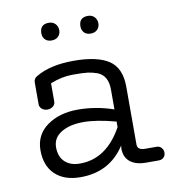

<svg xmlns="http://www.w3.org/2000/svg" viewBox="-66 -585 588 653"><g transform="rotate(-10 228.0 -258.0)"><path d="M167 -36Q259 -36 314 -136V-155Q248 -173 201.5 -173Q155 -173 125.5 -155Q96 -137 96 -104.5Q96 -72 115 -54Q134 -36 167 -36ZM433 -47Q443 -47 449.5 -40Q456 -33 456 -23Q456 -13 449.5 -6.5Q443 0 433 0H389Q353 0 333.5 -16Q314 -32 314 -61Q314 -66 315 -72Q262 10 161 10Q105 10 73.5 -20Q42 -50 42 -103.5Q42 -157 84.5 -187.5Q127 -218 190.5 -218Q254 -218 314 -197V-266Q314 -314 279 -328Q262 -334 246.5 -336Q231 -338 194 -338Q157 -338 117 -322V-259Q117 -249 109 -242.5Q101 -236 90 -236Q79 -236 71 -242.5Q63 -249 63 -259V-335Q63 -348 76 -355Q125 -384 206 -384Q287 -384 327 -357.5Q367 -331 367 -266V-66Q367 -47 394 -47ZM114 -495Q114 -526 145 -526Q159 -526 167.5 -517Q176 -508 176 -495Q176 -482 167.5 -473.5Q159 -465 144.5 -465Q130 -465 122 -473.5Q114 -482 114 -495ZM249 -495Q249 -526 280 -526Q294 -526 302.5 -517Q311 -508 311 -495Q311 -482 302.5 -473.5Q294 -465 279.5 -465Q265 -465 257 -473.5Q249 -482 249 -495Z"/></g></svg>

Font: Flamenco
Style: Regular
Weight: 400
Designer: Luciano Vergara
Foundry: Luciano Vergara
Version: Version 1.003